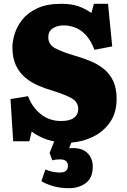

<svg xmlns="http://www.w3.org/2000/svg" viewBox="-20 -734 663 1006"><path d="M341 252Q291 252 252.5 239.5Q214 227 197 215L218 154Q239 163 258 166.5Q277 170 294 170Q336 170 336 134Q336 120 326.5 110.5Q317 101 293 101Q271 101 254 106L240 67L264 7Q228 0 198 -14Q168 -28 146 -45L134 6H49L35 -215L127 -230Q148 -173 193 -136.5Q238 -100 300 -100Q346 -100 368 -117Q390 -134 390 -162Q390 -199 356.5 -218.5Q323 -238 252 -260Q214 -271 177.5 -287Q141 -303 111 -328.5Q81 -354 63 -392.5Q45 -431 45 -487Q45 -517 56.5 -555.5Q68 -594 96 -630Q124 -666 174 -690Q224 -714 301 -714Q354 -714 390 -701.5Q426 -689 459 -666L472 -714H546L568 -491L475 -473Q455 -525 427.5 -553Q400 -581 370 -591Q340 -601 314 -601Q280 -601 256.5 -585.5Q233 -570 233 -539Q233 -500 269.5 -481Q306 -462 363 -445Q409 -432 450 -415.5Q491 -399 523 -373.5Q555 -348 573 -310Q591 -272 591 -216Q591 -143 556.5 -93.5Q522 -44 467.5 -17.5Q413 9 354 13L342 43Q404 37 435 65Q466 93 466 139Q466 198 430 225Q394 252 341 252Z"/></svg>

Font: Literata 12pt ExtraBold
Style: Regular
Weight: 800
Designer: Latin by Veronika Burian and Jose Scaglione. Greek by Irene Vlachou. Cyrillic by Vera Evstafieva.
Foundry: TypeTogether
Version: Version 3.002